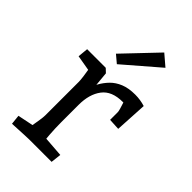

<svg xmlns="http://www.w3.org/2000/svg" viewBox="-225 -820 905 905"><g transform="rotate(45 227.5 -367.5)"><path d="M40 5 35 -43 147 -66 107 -29Q109 -37 112.5 -57Q116 -77 119.5 -99.5Q123 -122 123 -134V-356Q123 -369 120 -391.5Q117 -414 113 -436.5Q109 -459 107 -469L147 -423L37 -442L42 -494H166L185 -476L199 -326L169 -358Q180 -385 194 -410.5Q208 -436 228.5 -457Q249 -478 279.5 -490.5Q310 -503 354 -503Q371 -503 387.5 -500.5Q404 -498 420 -493L411 -332L354 -335V-387Q354 -392 350 -406Q346 -420 340.5 -436.5Q335 -453 330 -464L377 -438Q367 -437 356.5 -437Q346 -437 336 -437Q264 -437 231.5 -394Q199 -351 199 -280V-164Q199 -125 202 -84Q205 -43 208 -25L171 -62L305 -52L299 0H150Q140 0 121 1Q102 2 80.5 3Q59 4 40 5ZM191 -543 153 -575 310 -740 365 -693Z"/></g></svg>

Font: Andada Pro
Style: Regular
Weight: 400
Designer: Carolina Giovagnoli
Foundry: Huerta Tipografica
Version: Version 3.003